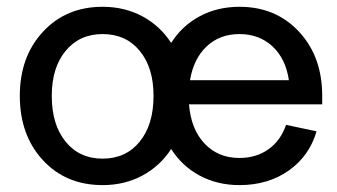

<svg xmlns="http://www.w3.org/2000/svg" viewBox="-20 -535 987 563"><path d="M280.8 -515.1Q345.2 -515.1 397.2 -487.3Q449.2 -459.5 481.9 -409.2Q513.7 -459.5 565.7 -487.3Q617.7 -515.1 682.1 -515.1Q789.1 -515.1 856.9 -441.9Q924.8 -368.7 924.8 -253.9V-229H534.2Q540 -156.2 579.8 -114Q619.6 -71.8 682.1 -71.8Q731.4 -71.8 767.3 -97.4Q803.2 -123 818.8 -168.9L908.2 -149.9Q887.2 -77.6 826.7 -34.9Q766.1 7.8 682.1 7.8Q617.7 7.8 565.7 -20Q513.7 -47.9 481.9 -98.1Q449.2 -47.9 397.2 -20Q345.2 7.8 280.8 7.8Q173.3 7.8 105.7 -65.4Q38.1 -138.7 38.1 -253.9Q38.1 -368.7 106 -441.9Q173.8 -515.1 280.8 -515.1ZM131.8 -253.9Q131.8 -169.4 172.4 -119.6Q212.9 -69.8 280.8 -69.8Q349.1 -69.8 389.6 -119.6Q430.2 -169.4 430.2 -253.9Q430.2 -336.9 389.6 -386Q349.1 -435.1 280.8 -435.1Q213.4 -435.1 172.6 -386Q131.8 -336.9 131.8 -253.9ZM682.1 -435.1Q624.5 -435.1 586.2 -399.2Q547.9 -363.3 537.1 -299.8H827.1Q817.9 -362.8 779.1 -398.9Q740.2 -435.1 682.1 -435.1Z"/></svg>

Font: LT Superior Med
Style: Regular
Weight: 500
Designer: Daniel Lyons
Foundry: LyonsType
Version: Version 1.000